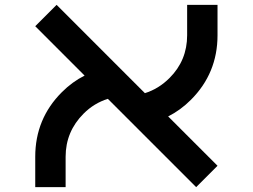

<svg xmlns="http://www.w3.org/2000/svg" viewBox="-20 -770 1040 790"><path d="M671.9 -291 875 -87.9 787.1 0 423.8 -363.3Q367.2 -345.7 324.2 -302.7Q250 -228.5 250 -125V0H125V-125Q125 -281.2 234.4 -390.6Q277.3 -433.6 328.1 -459L125 -662.1L212.9 -750L576.2 -386.7Q632.8 -404.3 677.7 -449.2Q750 -521.5 750 -625V-750H875V-625Q875 -468.8 765.6 -359.4Q722.7 -316.4 671.9 -291Z"/></svg>

Font: Xanmono
Style: Regular
Weight: 400
Designer: GGBotNet
Foundry: GGBotNet
Version: 1.00